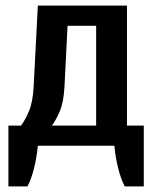

<svg xmlns="http://www.w3.org/2000/svg" viewBox="-20 -520 558 685"><path d="M10 145V-72H55Q69 -90 83 -122.5Q97 -155 100 -210L115 -500H433V-72H493V145H425Q411 118 401.5 80Q392 42 388 0H115Q111 42 101.5 80Q92 118 78 145ZM165 -72H323V-428H221L210 -210Q207 -155 193 -122.5Q179 -90 165 -72Z"/></svg>

Font: Cuprum SemiBold
Style: Regular
Weight: 600
Designer: Jovanny Lemonad
Foundry: Jovanny Lemonad
Version: Version 3.000